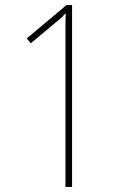

<svg xmlns="http://www.w3.org/2000/svg" viewBox="-20 -734 487 754"><path d="M263 0H237V-565Q237 -600 237 -626.5Q237 -653 238 -682Q227 -670 217 -661Q207 -652 193 -641L101 -564L85 -583L241 -714H263Z"/></svg>

Font: Noto Sans Georgian Condensed Thin
Style: Regular
Weight: 100
Width: 3
Designer: Monotype Design Team, Akaki Razmadze
Foundry: Google LLC
Version: Version 2.005; ttfautohint (v1.8.4.7-5d5b)